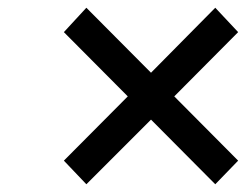

<svg xmlns="http://www.w3.org/2000/svg" viewBox="-20 -498 640 496"><path d="M145 -83 310.1 -249 145 -415 203.1 -478 370.1 -310.1 536.1 -478 595.2 -415 430.2 -249 595.2 -83 536.1 -22 370.1 -189 203.1 -22Z"/></svg>

Font: Linguistics Pro
Style: Bold Italic
Weight: 700
Italic angle: -12°
Designer: Stefan Peev, Context Ltd
Foundry: Stefan Peev, Context Ltd
Version: Version 001.000